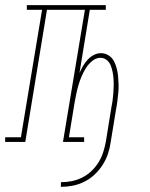

<svg xmlns="http://www.w3.org/2000/svg" viewBox="-60 -550 580 744"><path d="M176 174V156Q197 156 217.5 152Q238 148 257.5 138.5Q277 129 293.5 113.5Q310 98 321.5 79.5Q333 61 339.5 41Q346 21 350 0L371 -130Q374 -144 376 -158.5Q378 -173 379 -187Q380 -201 380.5 -215Q381 -229 380 -243Q379 -257 376.5 -270.5Q374 -284 369 -296.5Q364 -309 353.5 -317.5Q343 -326 329 -326Q312 -326 297 -313.5Q282 -301 272.5 -285.5Q263 -270 256 -253.5Q249 -237 244 -220Q239 -203 235.5 -186Q232 -169 229 -152L207 -18H266V0H184L269 -512H122L38 0H-40V-18H21L103 -512H44V-530H350V-512H288L248 -267Q254 -281 261.5 -294Q269 -307 279.5 -318.5Q290 -330 303.5 -337Q317 -344 331 -344Q347 -344 360.5 -335.5Q374 -327 381 -314Q388 -301 392 -286Q396 -271 397.5 -255.5Q399 -240 399.5 -224Q400 -208 398.5 -192Q397 -176 395 -159.5Q393 -143 390 -128L369 0Q366 23 358.5 45.5Q351 68 338 88.5Q325 109 307 126Q289 143 267 154Q245 165 222 169.5Q199 174 176 174Z"/></svg>

Font: Iosevka Curly Slab ThObl
Style: Regular
Weight: 100
Italic angle: -9°
Monospace: yes
Designer: Belleve Invis
Foundry: Belleve Invis
Version: Version 11.0.0; ttfautohint (v1.8.3)